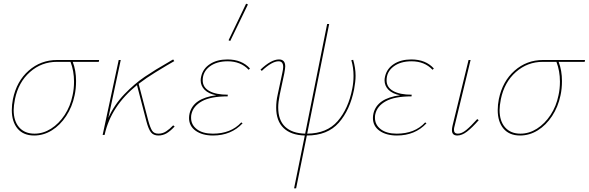

<svg xmlns="http://www.w3.org/2000/svg" viewBox="-20 -731 3189 1040"><path d="M515 -396H374Q392 -349 392 -292Q392 -250 384 -214Q371 -152 338.5 -102.5Q306 -53 261 -25Q216 3 165 3Q107 3 75.5 -34Q44 -71 44 -135Q44 -163 50 -194Q70 -291 135.5 -348.5Q201 -406 289 -406H517ZM381 -289Q381 -346 362 -396H288Q205 -396 142.5 -341Q80 -286 61 -194Q54 -157 54 -135Q54 -75 84 -41Q114 -7 167 -7Q214 -7 256.5 -34Q299 -61 330 -108Q361 -155 373 -214Q381 -249 381 -289Z M926 -46Q903 -21 882.5 -9Q862 3 838 3Q811 3 797.5 -14.5Q784 -32 773 -74L722 -270Q581 -156 547 -2V0H536L623 -406H634L567 -93Q600 -165 654 -221Q708 -277 764 -315Q820 -353 894 -395Q900 -398 905.5 -402Q911 -406 918 -409L924 -400Q899 -385 881 -375Q871 -369 822.5 -339.5Q774 -310 731 -277L783 -78Q794 -38 804.5 -22.5Q815 -7 838 -7Q861 -7 880 -19.5Q899 -32 918 -52Z M1227 -509 1218 -513 1313 -711 1323 -707ZM1334 -360 1327 -353Q1284 -399 1213 -399Q1153 -399 1115.5 -370.5Q1078 -342 1078 -296Q1078 -258 1114 -238Q1150 -218 1214 -218L1213 -209Q1122 -209 1074.5 -183Q1027 -157 1017 -113Q1015 -106 1015 -93Q1015 -55 1046.5 -31Q1078 -7 1133 -7Q1231 -7 1287 -68L1294 -63Q1232 3 1134 3Q1076 3 1040 -22.5Q1004 -48 1004 -92Q1004 -104 1007 -117Q1027 -199 1151 -215Q1110 -223 1088.5 -244.5Q1067 -266 1067 -296Q1067 -306 1070 -318Q1080 -360 1118 -384.5Q1156 -409 1212 -409Q1290 -409 1334 -360Z M1906 -321Q1906 -289 1898 -247Q1876 -135 1815 -66Q1754 3 1642 3L1584 289H1573L1631 3Q1556 1 1516 -37.5Q1476 -76 1476 -148Q1476 -183 1484 -218L1509 -335Q1514 -358 1514 -368Q1514 -399 1489 -399Q1453 -399 1398 -347L1391 -354Q1449 -409 1491 -409Q1525 -409 1525 -371Q1525 -362 1520 -334L1495 -217Q1487 -177 1487 -149Q1487 -80 1524.5 -44.5Q1562 -9 1633 -7L1752 -601H1763L1644 -7Q1751 -8 1809 -75Q1867 -142 1888 -250Q1895 -285 1895 -320Q1895 -365 1883 -405L1893 -407Q1906 -363 1906 -321Z M2330 -360 2323 -353Q2280 -399 2209 -399Q2149 -399 2111.5 -370.5Q2074 -342 2074 -296Q2074 -258 2110 -238Q2146 -218 2210 -218L2209 -209Q2118 -209 2070.5 -183Q2023 -157 2013 -113Q2011 -106 2011 -93Q2011 -55 2042.5 -31Q2074 -7 2129 -7Q2227 -7 2283 -68L2290 -63Q2228 3 2130 3Q2072 3 2036 -22.5Q2000 -48 2000 -92Q2000 -104 2003 -117Q2023 -199 2147 -215Q2106 -223 2084.5 -244.5Q2063 -266 2063 -296Q2063 -306 2066 -318Q2076 -360 2114 -384.5Q2152 -409 2208 -409Q2286 -409 2330 -360Z M2428 -26Q2428 -36 2431 -49L2518 -406H2529L2442 -47Q2439 -37 2439 -28Q2439 -7 2460 -7Q2481 -7 2505.5 -27Q2530 -47 2565 -86L2573 -80Q2537 -39 2509.5 -18Q2482 3 2457 3Q2428 3 2428 -26Z M3147 -396H3006Q3024 -349 3024 -292Q3024 -250 3016 -214Q3003 -152 2970.5 -102.5Q2938 -53 2893 -25Q2848 3 2797 3Q2739 3 2707.5 -34Q2676 -71 2676 -135Q2676 -163 2682 -194Q2702 -291 2767.5 -348.5Q2833 -406 2921 -406H3149ZM3013 -289Q3013 -346 2994 -396H2920Q2837 -396 2774.5 -341Q2712 -286 2693 -194Q2686 -157 2686 -135Q2686 -75 2716 -41Q2746 -7 2799 -7Q2846 -7 2888.5 -34Q2931 -61 2962 -108Q2993 -155 3005 -214Q3013 -249 3013 -289Z"/></svg>

Font: Ysabeau Infant Hairline
Style: Italic
Weight: 100
Italic angle: -12°
Designer: Christian Thalmann (Catharsis Fonts)
Version: Version 0.003